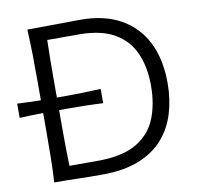

<svg xmlns="http://www.w3.org/2000/svg" viewBox="-94 -831 947 920"><g transform="rotate(-10 379.0 -371.5)"><path d="M97.2 0Q100.6 -62.5 101.6 -120.1Q102.5 -177.7 102.5 -246.6V-336.9Q75.7 -336.9 46.9 -335.9Q18.1 -335 -12.2 -333.5V-402.8Q47.4 -399.9 102.5 -398.9V-495.6Q102.5 -564.9 101.6 -622.8Q100.6 -680.7 97.2 -743.7Q169.9 -743.7 230.5 -744.9Q291 -746.1 356 -746.1Q471.2 -746.1 551.3 -701.4Q631.3 -656.7 673.1 -573.7Q714.8 -490.7 714.8 -375Q714.8 -296.4 694.1 -227.8Q673.3 -159.2 627.9 -107.4Q582.5 -55.7 509 -26.4Q435.5 2.9 330.6 2.9Q263.2 2.9 210.7 1.5Q158.2 0 97.2 0ZM182.6 -65.9H331.1Q446.8 -67.9 512.9 -108.4Q579.1 -148.9 606.7 -218.3Q634.3 -287.6 634.3 -376Q634.3 -467.3 604.7 -534.4Q575.2 -601.6 511.2 -639.2Q447.3 -676.8 343.3 -678.2H182.6Q181.2 -630.9 180.7 -584.2Q180.2 -537.6 180.2 -482.4V-398.4H215.3Q296.9 -398.4 394 -402.8V-333.5Q345.2 -335.9 300 -336.7Q254.9 -337.4 215.3 -337.4H180.2V-259.8Q180.2 -205.6 180.7 -159.4Q181.2 -113.3 182.6 -65.9Z"/></g></svg>

Font: Pinar Regular
Style: Regular
Weight: 400
Designer: Amin Abedi
Version: Version 3.000